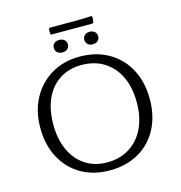

<svg xmlns="http://www.w3.org/2000/svg" viewBox="-137 -1100 1157 1229"><g transform="rotate(-15 441.5 -485.5)"><path d="M440 7Q333 7 251.5 -40Q170 -87 124.5 -172.5Q79 -258 79 -370Q79 -482 125 -566.5Q171 -651 252 -699Q333 -747 440 -747Q548 -747 630.5 -699.5Q713 -652 758.5 -567Q804 -482 804 -370Q804 -256 758.5 -171Q713 -86 631 -39.5Q549 7 440 7ZM437 -47Q522 -47 585.5 -87Q649 -127 683.5 -199.5Q718 -272 718 -370Q718 -469 683.5 -541Q649 -613 586 -652.5Q523 -692 437 -692Q354 -692 292.5 -652.5Q231 -613 198 -541Q165 -469 165 -370Q165 -272 198.5 -199.5Q232 -127 293 -87Q354 -47 437 -47ZM342 -801Q321 -801 308 -812.5Q295 -824 295 -843Q295 -861 307.5 -872.5Q320 -884 342 -884Q362 -884 375 -872.5Q388 -861 388 -843Q388 -824 375.5 -812.5Q363 -801 342 -801ZM542 -801Q522 -801 509.5 -812.5Q497 -824 497 -843Q497 -861 509.5 -872.5Q522 -884 543 -884Q563 -884 576 -872.5Q589 -861 589 -843Q589 -824 576 -812.5Q563 -801 542 -801ZM297 -967Q298 -975 307 -975H502L577 -978Q585 -978 585 -969Q585 -962 584.5 -954Q584 -946 582 -938Q580 -930 572 -930H305Q297 -930 296 -939Q295 -946 295.5 -953Q296 -960 297 -967Z"/></g></svg>

Font: Hahmlet Light
Style: Regular
Weight: 300
Designer: Minjoo Ham & Mark Frömberg
Foundry: hypertype
Version: Version 1.002